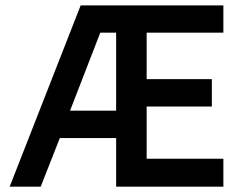

<svg xmlns="http://www.w3.org/2000/svg" viewBox="-20 -696 908 716"><path d="M413.1 0V-181.2H203.1L131.8 0H16.1L280.8 -675.8H813V-574.2H526.9V-400.9H770V-298.8H526.9V-104H813V0ZM413.1 -574.2H354L241.2 -283.2H413.1Z"/></svg>

Font: Clear Sans Medium
Style: Regular
Weight: 500
Foundry: Intel Corporation
Version: Version 1.00